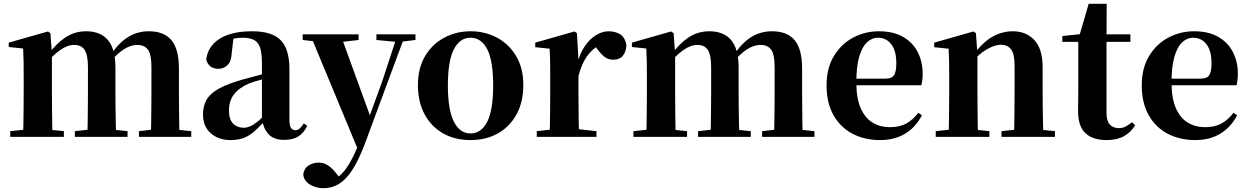

<svg xmlns="http://www.w3.org/2000/svg" viewBox="-20 -722 6586 1013"><path d="M34 0V-30L139 -41H210L317 -30V0ZM102 0Q103 -26 103.5 -68Q104 -110 104.5 -156Q105 -202 105 -236V-317Q105 -366 104.5 -397.5Q104 -429 102 -466L26 -474V-497L233 -556L246 -547L254 -438V-435V-236Q254 -202 254.5 -156Q255 -110 255.5 -68Q256 -26 257 0ZM375 0V-30L476 -41H548L653 -30V0ZM440 0Q442 -26 442.5 -67.5Q443 -109 443.5 -155Q444 -201 444 -236V-368Q444 -432 426.5 -458.5Q409 -485 372 -485Q335 -485 295.5 -456.5Q256 -428 219 -382L215 -431H232Q275 -491 324 -524Q373 -557 435 -557Q510 -557 549.5 -510.5Q589 -464 589 -365V-236Q589 -201 589.5 -155Q590 -109 591 -67.5Q592 -26 593 0ZM713 0V-30L809 -41H883L989 -30V0ZM776 0Q777 -26 777.5 -67.5Q778 -109 778.5 -155Q779 -201 779 -236V-368Q779 -435 760.5 -460Q742 -485 705 -485Q668 -485 630.5 -460Q593 -435 552 -384L546 -439H568Q613 -502 660.5 -529.5Q708 -557 765 -557Q846 -557 885 -509.5Q924 -462 924 -360V-236Q924 -201 924.5 -155Q925 -109 925.5 -67.5Q926 -26 927 0Z M1196 17Q1133 17 1092 -19Q1051 -55 1051 -118Q1051 -163 1070 -196Q1089 -229 1135 -254.5Q1181 -280 1259 -302Q1298 -313 1348.5 -326Q1399 -339 1439 -349V-323Q1399 -313 1359 -302Q1319 -291 1295 -282Q1243 -260 1215.5 -225.5Q1188 -191 1188 -138Q1188 -93 1209.5 -70.5Q1231 -48 1267 -48Q1281 -48 1298.5 -55Q1316 -62 1339.5 -81Q1363 -100 1395 -136L1412 -81H1374Q1346 -50 1321 -28Q1296 -6 1266.5 5.5Q1237 17 1196 17ZM1479 16Q1425 16 1397.5 -13.5Q1370 -43 1362 -92V-95V-387Q1362 -440 1352.5 -469.5Q1343 -499 1320.5 -511Q1298 -523 1260 -523Q1235 -523 1208.5 -517.5Q1182 -512 1145 -498L1212 -523L1203 -446Q1201 -398 1180.5 -378.5Q1160 -359 1133 -359Q1081 -359 1068 -408Q1076 -477 1138 -517Q1200 -557 1311 -557Q1415 -557 1461 -510Q1507 -463 1507 -357V-91Q1507 -60 1515 -47.5Q1523 -35 1538 -35Q1550 -35 1560 -43Q1570 -51 1583 -71L1601 -58Q1582 -19 1553 -1.5Q1524 16 1479 16Z M1687 271Q1647 271 1614.5 251Q1582 231 1580 197Q1585 165 1609 150.5Q1633 136 1661 136Q1689 136 1711 151Q1733 166 1751 189L1782 227L1746 251L1727 234Q1774 212 1806.5 166.5Q1839 121 1870 44L1901 -28L1910 -55L1997 -294L2078 -541H2119L1903 42Q1870 128 1836.5 178Q1803 228 1766.5 249.5Q1730 271 1687 271ZM1873 78 1616 -541H1776L1934 -107L1940 -97ZM1577 -511V-541H1872V-511L1776 -500H1678ZM1966 -511V-541H2172V-511L2090 -501H2071Z M2462 17Q2380 17 2317.5 -18.5Q2255 -54 2220 -119.5Q2185 -185 2185 -273Q2185 -362 2222.5 -425.5Q2260 -489 2323.5 -523Q2387 -557 2462 -557Q2539 -557 2602 -523.5Q2665 -490 2703 -426.5Q2741 -363 2741 -273Q2741 -184 2705.5 -119Q2670 -54 2607.5 -18.5Q2545 17 2462 17ZM2462 -18Q2520 -18 2551 -80.5Q2582 -143 2582 -271Q2582 -400 2551 -461.5Q2520 -523 2462 -523Q2406 -523 2374.5 -461.5Q2343 -400 2343 -271Q2343 -143 2374.5 -80.5Q2406 -18 2462 -18Z M2812 0V-30L2919 -42H3017L3127 -30V0ZM2880 0Q2881 -26 2881.5 -68Q2882 -110 2882.5 -156Q2883 -202 2883 -236V-316Q2883 -366 2882.5 -397.5Q2882 -429 2880 -465L2804 -473V-497L3011 -556L3024 -547L3032 -404V-403V-236Q3032 -202 3032.5 -156Q3033 -110 3033.5 -68Q3034 -26 3035 0ZM3032 -321 2996 -383H3025Q3039 -440 3066 -479Q3093 -518 3126 -537.5Q3159 -557 3191 -557Q3226 -557 3252 -541Q3278 -525 3285 -484Q3284 -452 3267.5 -429.5Q3251 -407 3215 -407Q3189 -407 3169.5 -422Q3150 -437 3131 -464L3108 -491L3142 -485Q3102 -461 3075.5 -423Q3049 -385 3032 -321Z M3322 0V-30L3427 -41H3498L3605 -30V0ZM3390 0Q3391 -26 3391.5 -68Q3392 -110 3392.5 -156Q3393 -202 3393 -236V-317Q3393 -366 3392.5 -397.5Q3392 -429 3390 -466L3314 -474V-497L3521 -556L3534 -547L3542 -438V-435V-236Q3542 -202 3542.5 -156Q3543 -110 3543.5 -68Q3544 -26 3545 0ZM3663 0V-30L3764 -41H3836L3941 -30V0ZM3728 0Q3730 -26 3730.5 -67.5Q3731 -109 3731.5 -155Q3732 -201 3732 -236V-368Q3732 -432 3714.5 -458.5Q3697 -485 3660 -485Q3623 -485 3583.5 -456.5Q3544 -428 3507 -382L3503 -431H3520Q3563 -491 3612 -524Q3661 -557 3723 -557Q3798 -557 3837.5 -510.5Q3877 -464 3877 -365V-236Q3877 -201 3877.5 -155Q3878 -109 3879 -67.5Q3880 -26 3881 0ZM4001 0V-30L4097 -41H4171L4277 -30V0ZM4064 0Q4065 -26 4065.5 -67.5Q4066 -109 4066.5 -155Q4067 -201 4067 -236V-368Q4067 -435 4048.5 -460Q4030 -485 3993 -485Q3956 -485 3918.5 -460Q3881 -435 3840 -384L3834 -439H3856Q3901 -502 3948.5 -529.5Q3996 -557 4053 -557Q4134 -557 4173 -509.5Q4212 -462 4212 -360V-236Q4212 -201 4212.5 -155Q4213 -109 4213.5 -67.5Q4214 -26 4215 0Z M4624 17Q4541 17 4477.5 -16.5Q4414 -50 4377.5 -114.5Q4341 -179 4341 -272Q4341 -363 4380 -427Q4419 -491 4482 -524Q4545 -557 4617 -557Q4693 -557 4744.5 -527.5Q4796 -498 4822 -447Q4848 -396 4848 -333Q4848 -299 4841 -272H4405V-307H4651Q4685 -307 4697 -325.5Q4709 -344 4709 -388Q4709 -454 4682.5 -488.5Q4656 -523 4611 -523Q4580 -523 4554 -498.5Q4528 -474 4513 -422Q4498 -370 4498 -286Q4498 -204 4521 -151.5Q4544 -99 4584 -75Q4624 -51 4675 -51Q4728 -51 4763.5 -71.5Q4799 -92 4825 -127L4844 -114Q4812 -51 4756 -17Q4700 17 4624 17Z M4917 0V-30L5022 -41H5093L5200 -30V0ZM4985 0Q4986 -26 4986.5 -68Q4987 -110 4987.5 -156Q4988 -202 4988 -236V-316Q4988 -365 4987.5 -397Q4987 -429 4985 -465L4909 -473V-497L5116 -556L5129 -547L5137 -435V-432V-236Q5137 -202 5137.5 -156Q5138 -110 5138.5 -68Q5139 -26 5140 0ZM5264 0V-30L5367 -41H5437L5546 -30V0ZM5330 0Q5331 -26 5331.5 -67.5Q5332 -109 5332.5 -155Q5333 -201 5333 -236V-376Q5333 -437 5314.5 -461.5Q5296 -486 5260 -486Q5230 -486 5187 -462Q5144 -438 5101 -386L5097 -431H5113Q5170 -504 5220 -530.5Q5270 -557 5324 -557Q5394 -557 5437.5 -510.5Q5481 -464 5481 -365V-236Q5481 -201 5481.5 -155Q5482 -109 5483 -67.5Q5484 -26 5485 0Z M5744 -501V-541H5944V-501ZM5819 17Q5745 17 5706.5 -19.5Q5668 -56 5668 -135Q5668 -164 5668.5 -188Q5669 -212 5669 -242V-501H5585V-532L5692 -543L5674 -531L5724 -702H5819L5818 -524V-514V-125Q5818 -84 5835.5 -65Q5853 -46 5883 -46Q5903 -46 5918 -54Q5933 -62 5953 -77L5969 -61Q5947 -24 5910 -3.5Q5873 17 5819 17Z M6287 17Q6204 17 6140.5 -16.5Q6077 -50 6040.5 -114.5Q6004 -179 6004 -272Q6004 -363 6043 -427Q6082 -491 6145 -524Q6208 -557 6280 -557Q6356 -557 6407.5 -527.5Q6459 -498 6485 -447Q6511 -396 6511 -333Q6511 -299 6504 -272H6068V-307H6314Q6348 -307 6360 -325.5Q6372 -344 6372 -388Q6372 -454 6345.5 -488.5Q6319 -523 6274 -523Q6243 -523 6217 -498.5Q6191 -474 6176 -422Q6161 -370 6161 -286Q6161 -204 6184 -151.5Q6207 -99 6247 -75Q6287 -51 6338 -51Q6391 -51 6426.5 -71.5Q6462 -92 6488 -127L6507 -114Q6475 -51 6419 -17Q6363 17 6287 17Z"/></svg>

Font: Noto Serif TC ExtraLight ExtraBold
Style: Regular
Weight: 800
Version: Version 2.002-H1;hotconv 1.1.0;makeotfexe 2.6.0